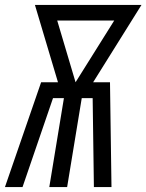

<svg xmlns="http://www.w3.org/2000/svg" viewBox="-41 -755 591 775"><path d="M-21 0 125 -423H193L100 -735H530L335 -423H403L409 0H338L333 -359H289L230 0H158L217 -359H173L50 0ZM264 -423 420 -672H190Z"/></svg>

Font: Iosevka
Style: Italic
Weight: 400
Italic angle: -9°
Monospace: yes
Designer: Belleve Invis
Foundry: Belleve Invis
Version: Version 32.5.0; ttfautohint (v1.8.4)